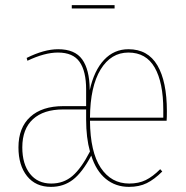

<svg xmlns="http://www.w3.org/2000/svg" viewBox="-20 -720 727 749"><path d="M630 -249H331Q332 -127 373 -65.5Q414 -4 484 -4Q521 -4 548.5 -17.5Q576 -31 605 -60L613 -51Q582 -20 552.5 -5.5Q523 9 483 9Q431 9 393 -22Q355 -53 336 -113Q301 -47 264.5 -19Q228 9 179 9Q119 9 85.5 -33Q52 -75 52 -145Q52 -222 98 -264Q144 -306 227 -306H316V-371Q316 -442 290.5 -478.5Q265 -515 206 -515Q154 -515 87 -483L84 -494Q152 -528 207 -528Q272 -528 300.5 -488.5Q329 -449 330 -372V-368Q347 -445 386 -486.5Q425 -528 481 -528Q557 -528 594 -465Q631 -402 631 -286Q631 -260 630 -249ZM617 -291Q617 -398 583.5 -456.5Q550 -515 481 -515Q413 -515 372.5 -449Q332 -383 331 -261H617ZM331 -129Q316 -182 316 -254V-293H226Q150 -293 108.5 -255Q67 -217 67 -145Q67 -80 97 -42Q127 -4 180 -4Q228 -4 262.5 -33.5Q297 -63 331 -129ZM260 -687V-700H427V-687Z"/></svg>

Font: Fira Sans Compressed Hair
Style: Regular
Weight: 100
Width: 1
Designer: bBox Type GmbH & Carrois Corporate GbR & Edenspiekermann AG
Foundry: bBox Type GmbH & Carrois Corporate GbR & Edenspiekermann AG
Version: Version 4.301